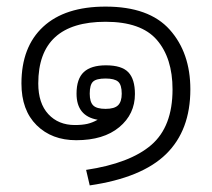

<svg xmlns="http://www.w3.org/2000/svg" viewBox="-20 -500 642 582"><path d="M241 15Q374 -5 438.5 -60.5Q503 -116 503 -229Q503 -324 455.5 -379Q408 -434 300 -434Q96 -434 96 -247Q96 -187 126.5 -154Q157 -121 207 -121Q229 -121 244.5 -124.5Q260 -128 276 -137Q212 -148 212 -216Q212 -261 234 -281.5Q256 -302 301 -302Q349 -302 369 -281Q389 -260 389 -215Q389 -154 341.5 -114.5Q294 -75 211 -75Q137 -75 91 -120.5Q45 -166 45 -247Q45 -358 111 -419Q177 -480 300 -480Q432 -480 494.5 -410Q557 -340 557 -229Q557 -105 483.5 -33Q410 39 252 62ZM349 -216Q349 -243 338 -252.5Q327 -262 300 -262Q272 -262 262 -252.5Q252 -243 252 -216Q252 -191 262.5 -180.5Q273 -170 300 -170Q327 -170 338 -181Q349 -192 349 -216Z"/></svg>

Font: Pridi ExtraLight
Style: Regular
Weight: 275
Designer: Katatrad Team
Foundry: CadsonDemak
Version: Version 1.001